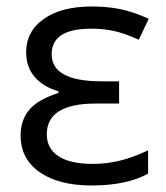

<svg xmlns="http://www.w3.org/2000/svg" viewBox="-20 -565 515 595"><path d="M349.1 -313V-244.1H276.9Q125 -244.1 125 -148.9Q125 -105 160.9 -81.1Q196.8 -57.1 268.1 -57.1Q309.1 -57.1 349.6 -66.7Q390.1 -76.2 439 -99.1V-26.9Q372.1 9.8 264.2 9.8Q161.6 9.8 102.8 -31.5Q43.9 -72.8 43.9 -145Q43.9 -192.9 70.8 -224.9Q97.7 -256.8 161.1 -276.9V-282.2Q113.3 -295.9 87.2 -326.9Q61 -357.9 61 -402.8Q61 -467.8 115.7 -506.3Q170.4 -544.9 264.2 -544.9Q311.5 -544.9 351.8 -536.9Q392.1 -528.8 440.9 -506.8L410.2 -441.9Q364.3 -462.4 332.5 -469.2Q300.8 -476.1 262.2 -476.1Q140.1 -476.1 140.1 -397Q140.1 -313 294.9 -313Z"/></svg>

Font: Zoram GWebM
Style: Regular
Weight: 400
Foundry: Ascender Corporation
Version: Version 1.000